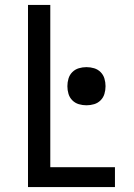

<svg xmlns="http://www.w3.org/2000/svg" viewBox="-20 -755 540 775"><path d="M93 0V-735H183V-80H444V0ZM329 -330Q313 -330 298 -334.5Q283 -339 272 -350Q261 -361 256.5 -376Q252 -391 252 -407Q252 -423 256.5 -438Q261 -453 272 -464Q283 -475 298 -479.5Q313 -484 329 -484Q345 -484 360 -479.5Q375 -475 386 -464Q397 -453 401.5 -438Q406 -423 406 -407Q406 -391 401.5 -376Q397 -361 386 -350Q375 -339 360 -334.5Q345 -330 329 -330Z"/></svg>

Font: Iosevka Bendy Medium
Style: Regular
Weight: 500
Monospace: yes
Designer: Belleve Invis
Foundry: Belleve Invis
Version: Version 30.1.2